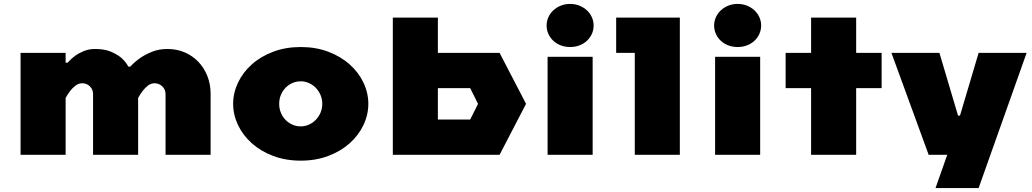

<svg xmlns="http://www.w3.org/2000/svg" viewBox="-20 -790 5270 980"><path d="M1055 0H825V-310Q825 -333 808.5 -349Q792 -365 769 -365Q750 -365 735 -353Q720 -341 709 -327Q696 -310 685 -290V0H455V-310Q455 -333 439 -349Q423 -365 400 -365Q381 -365 365.5 -353Q350 -341 339 -327Q326 -310 315 -290V0H85V-520H315V-470H325Q342 -489 363 -505Q381 -518 407 -529Q433 -540 465 -540Q514 -540 546.5 -526Q579 -512 599 -495Q622 -475 635 -450H645Q668 -475 697 -495Q722 -512 756.5 -526Q791 -540 835 -540Q882 -540 922 -523Q962 -506 991.5 -475.5Q1021 -445 1038 -403Q1055 -361 1055 -310Z M1515 -375Q1492 -375 1472 -366Q1452 -357 1437 -341.5Q1422 -326 1413.5 -305Q1405 -284 1405 -260Q1405 -236 1413.5 -215Q1422 -194 1437 -178.5Q1452 -163 1472 -154Q1492 -145 1515 -145Q1537 -145 1557 -154Q1577 -163 1592 -178.5Q1607 -194 1616 -215Q1625 -236 1625 -260Q1625 -284 1616 -305Q1607 -326 1592 -341.5Q1577 -357 1557 -366Q1537 -375 1515 -375ZM1515 -550Q1592 -550 1655.5 -526Q1719 -502 1764.5 -461.5Q1810 -421 1835 -368.5Q1860 -316 1860 -260Q1860 -204 1835 -151.5Q1810 -99 1764.5 -58.5Q1719 -18 1655.5 6Q1592 30 1515 30Q1438 30 1374.5 6Q1311 -18 1265.5 -58.5Q1220 -99 1195 -151.5Q1170 -204 1170 -260Q1170 -316 1195 -368.5Q1220 -421 1265.5 -461.5Q1311 -502 1374.5 -526Q1438 -550 1515 -550Z M2530 0H1985V-700H2215V-520H2530L2665 -260ZM2380 -180 2420 -260 2380 -340H2215V-180Z M3005 0H2775V-500H3005ZM3010 -660Q3010 -637 3001 -617Q2992 -597 2976 -582Q2960 -567 2938 -558.5Q2916 -550 2890 -550Q2864 -550 2842 -558.5Q2820 -567 2804 -582Q2788 -597 2779 -617Q2770 -637 2770 -660Q2770 -682 2779 -702Q2788 -722 2804 -737Q2820 -752 2842 -761Q2864 -770 2890 -770Q2916 -770 2938 -761Q2960 -752 2976 -737Q2992 -722 3001 -702Q3010 -682 3010 -660Z M3450 -700V0H3220V-520H3125V-700Z M3860 0H3630V-500H3860ZM3865 -660Q3865 -637 3856 -617Q3847 -597 3831 -582Q3815 -567 3793 -558.5Q3771 -550 3745 -550Q3719 -550 3697 -558.5Q3675 -567 3659 -582Q3643 -597 3634 -617Q3625 -637 3625 -660Q3625 -682 3634 -702Q3643 -722 3659 -737Q3675 -752 3697 -761Q3719 -770 3745 -770Q3771 -770 3793 -761Q3815 -752 3831 -737Q3847 -722 3856 -702Q3865 -682 3865 -660Z M4120 -700H4350V-520H4480V-340H4350V0H4120V-340H3990V-520H4120Z M4720 0 4530 -520H4775L4870 -200H4880L4975 -520H5220L4975 170H4755L4815 0Z"/></svg>

Font: Imperial One
Style: Regular
Weight: 400
Designer: Jovanny Lemonad
Foundry: Jovanny Lemonad
Version: Version 1.000